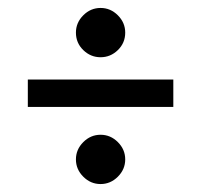

<svg xmlns="http://www.w3.org/2000/svg" viewBox="-20 -538 506 483"><path d="M233 -199Q258 -199 276.5 -180.5Q295 -162 295 -137Q295 -112 276.5 -93.5Q258 -75 233 -75Q208 -75 189.5 -93.5Q171 -112 171 -137Q171 -162 189.5 -180.5Q208 -199 233 -199ZM233 -518Q258 -518 276.5 -499.5Q295 -481 295 -456Q295 -430 276.5 -412Q258 -394 233 -394Q208 -394 189.5 -412Q171 -430 171 -456Q171 -481 189.5 -499.5Q208 -518 233 -518ZM416 -338V-269H50V-338Z"/></svg>

Font: Podkova VF Beta
Style: Regular
Weight: 400
Designer: Ilya Yudin
Foundry: Cyreal (www.cyreal.org)
Version: Version 2.100